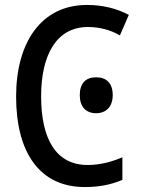

<svg xmlns="http://www.w3.org/2000/svg" viewBox="-20 -745 570 775"><path d="M322 10C380 10 427 1 474 -19V-110C429 -91 382 -79 334 -79C206 -79 146 -184 146 -356C146 -522 207 -636 335 -636C381 -636 427 -624 464 -602L500 -685C450 -711 395 -725 331 -725C146 -725 45 -573 45 -355C45 -131 139 10 322 10ZM368 -288C408 -288 435 -314 435 -361C435 -410 409 -433 368 -433C326 -433 302 -409 302 -361C302 -314 327 -288 368 -288Z"/></svg>

Font: Noto Sans Mono Condensed Medium
Style: Regular
Weight: 500
Width: 3
Designer: Monotype Design Team
Foundry: Monotype Imaging Inc.
Version: Version 2.014